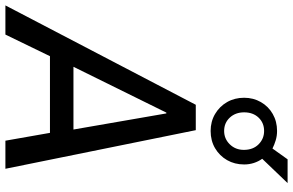

<svg xmlns="http://www.w3.org/2000/svg" viewBox="-223 -878 1085 711"><g transform="rotate(90 319.5 -522.5)"><path d="M-16 0 352 -705H446L589 0H485L449 -205L487 -165H138L192 -206L92 0ZM381 -596 198 -225 185 -252H468L448 -227L384 -596ZM449 -760Q414 -760 386 -776.5Q358 -793 342 -821Q326 -849 326 -884Q326 -918 342 -946Q358 -974 386 -990Q414 -1006 449 -1006Q467 -1006 483.5 -1001Q500 -996 514 -989L554 -1045H642L552 -951Q562 -937 567.5 -920Q573 -903 573 -884Q573 -849 557 -821Q541 -793 513 -776.5Q485 -760 449 -760ZM449 -810Q478 -810 498.5 -831Q519 -852 519 -883Q519 -917 498.5 -937.5Q478 -958 449 -958Q419 -958 399.5 -937.5Q380 -917 380 -884Q380 -852 399.5 -831Q419 -810 449 -810Z"/></g></svg>

Font: Nunito Sans 7pt Condensed SemiBold
Style: Italic
Weight: 600
Width: 3
Italic angle: -9°
Designer: Vernon Adams
Foundry: Vernon Adams
Version: Version 3.101;gftools[0.9.27]